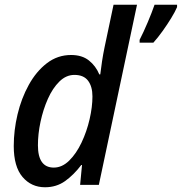

<svg xmlns="http://www.w3.org/2000/svg" viewBox="-20 -780 767 810"><path d="M569 -612Q585 -643 603 -685.5Q621 -728 632 -760H727V-750Q719 -731 702.5 -704Q686 -677 666 -649Q646 -621 627 -600H569ZM170 10Q112 10 75 -33.5Q38 -77 38 -164Q38 -230 54 -297.5Q70 -365 101.5 -422Q133 -479 178 -513.5Q223 -548 280 -548Q326 -548 355 -525Q384 -502 399 -466H403Q406 -492 410.5 -521.5Q415 -551 421 -580L459 -760H558L397 0H318L326 -84H323Q291 -42 254.5 -16Q218 10 170 10ZM207 -73Q242 -73 272 -102.5Q302 -132 324 -178.5Q346 -225 358 -277Q370 -329 370 -373Q370 -415 351.5 -439.5Q333 -464 294 -464Q259 -464 230.5 -436Q202 -408 182 -363Q162 -318 151 -266.5Q140 -215 140 -167Q140 -73 207 -73Z"/></svg>

Font: Noto Sans SemiCondensed Medium
Style: Italic
Weight: 500
Width: 4
Italic angle: -12°
Designer: Monotype Design Team
Foundry: Monotype Imaging Inc.
Version: Version 2.013; ttfautohint (v1.8.4.7-5d5b)